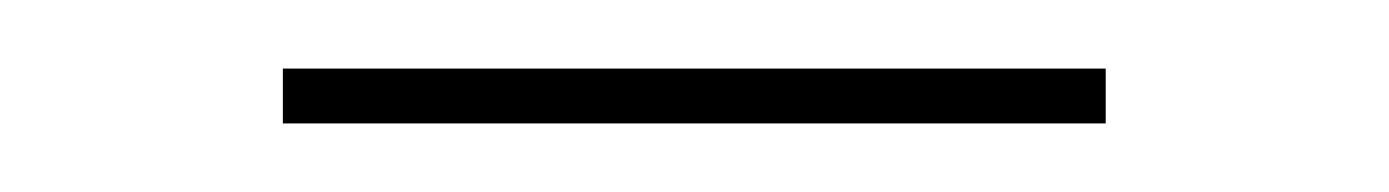

<svg xmlns="http://www.w3.org/2000/svg" viewBox="-20 -642 405 56"><path d="M62.5 -606V-622H302.5V-606Z"/></svg>

Font: Anek Telugu Medium Thin
Style: Regular
Weight: 250
Version: Version 1.003